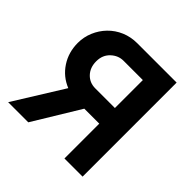

<svg xmlns="http://www.w3.org/2000/svg" viewBox="-183 -868 1025 1025"><g transform="rotate(45 330.0 -355.0)"><path d="M583 -710H286Q238 -710 196.5 -692.5Q155 -675 124 -643Q94 -612 77 -571.5Q60 -531 60 -487Q60 -416 96.5 -360.5Q133 -305 195 -280L21 0H173L333 -263H446V0H583ZM298 -381Q255 -381 227 -410.5Q199 -440 199 -487Q199 -535 231 -564Q261 -592 301 -592H446V-381Z"/></g></svg>

Font: RT Raleway Bold
Style: Regular
Weight: 400
Designer: Matt McInerney, Pablo Impallari, Rodrigo Fuenzalida — Edited by Milan Moffatt in April 2016
Foundry: Matt McInerney, Pablo Impallari, Rodrigo Fuenzalida — Edited by Milan Moffatt in April 2016
Version: Version 3.001